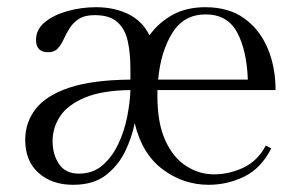

<svg xmlns="http://www.w3.org/2000/svg" viewBox="-20 -503 835 533"><path d="M745 -253H417V-236Q417 -161 439 -113Q461 -65 497 -42Q533 -19 574 -19Q616 -19 655.5 -37.5Q695 -56 718 -99L733 -91Q705 -36 658.5 -13Q612 10 559 10Q489 10 431.5 -33Q374 -76 354 -161Q346 -121 327 -82Q308 -43 273.5 -16.5Q239 10 183 10Q124 10 87 -23Q50 -56 50 -115Q50 -163 79 -200.5Q108 -238 172 -259.5Q236 -281 342 -282V-313Q342 -356 334.5 -389.5Q327 -423 305.5 -442Q284 -461 243 -461Q215 -461 199 -450.5Q183 -440 173.5 -425Q164 -410 157 -394.5Q150 -379 140.5 -368.5Q131 -358 114 -358Q80 -358 80 -392Q80 -421 104 -441Q128 -461 166.5 -472Q205 -483 247 -483Q297 -483 336 -464Q375 -445 395 -405Q421 -441 459.5 -462Q498 -483 550 -483Q615 -483 658 -452Q701 -421 723 -369Q745 -317 745 -253ZM551 -463Q490 -463 458 -411Q426 -359 419 -282H668Q665 -364 638 -413.5Q611 -463 551 -463ZM199 -21Q238 -21 264.5 -44Q291 -67 308 -102.5Q325 -138 333 -178.5Q341 -219 342 -253Q263 -252 215.5 -232Q168 -212 147 -180.5Q126 -149 126 -111Q126 -74 144 -47.5Q162 -21 199 -21Z"/></svg>

Font: Gilda Display
Style: Regular
Weight: 400
Designer: Eduardo Rodriguez Tunni
Foundry: Eduardo Rodriguez Tunni
Version: Version 1.002; ttfautohint (v1.8.4.7-5d5b);gftools[0.9.22]